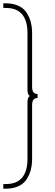

<svg xmlns="http://www.w3.org/2000/svg" viewBox="-50 -880 330 1160"><path d="M-30 -860H-15Q31 -860 63.5 -844Q96 -828 113 -800Q130 -772 137 -742.5Q144 -713 144 -679V-355Q144 -312 177 -312V-288Q144 -288 144 -245V79Q144 113 137 142.5Q130 172 113 200Q96 228 63.5 244Q31 260 -15 260H-30V232H-15Q116 232 116 79V-262Q116 -292 130 -300Q116 -308 116 -338V-679Q116 -832 -15 -832H-30Z"/></svg>

Font: Spartan MB
Style: Regular
Weight: 250
Designer: Matt Bailey
Foundry: Matt Bailey
Version: Version 1.000